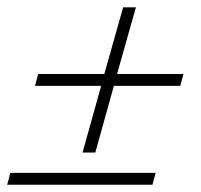

<svg xmlns="http://www.w3.org/2000/svg" viewBox="-24 -509 559 534"><path d="M-4 4.8 4.8 -28.2H408.9L400 4.8ZM205.6 -84.7 257.3 -270.2H73.4L82.3 -303.2H266.1L318.5 -488.7H354L301.6 -303.2H486.3L477.4 -270.2H292.7L241.1 -84.7Z"/></svg>

Font: Playfair 5pt SemiExpanded Light Black
Style: Italic
Weight: 900
Italic angle: -15.6°
Version: Version 2.001;gftools[0.9.30]